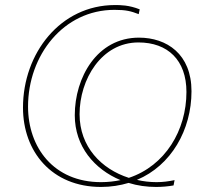

<svg xmlns="http://www.w3.org/2000/svg" viewBox="-20 -736 819 760"><path d="M380 4C419 4 456 -2 489 -12C524 -1 561 4 598 4C621 4 645 2 667 -2L671 -23C647 -18 624 -15 600 -15C574 -15 547 -18 522 -24C658 -81 738 -222 738 -375C738 -522 640 -587 530 -587C364 -587 276 -429 276 -280C276 -156 354 -66 457 -23C433 -18 407 -15 380 -15C192 -15 91 -153 91 -314C91 -517 231 -697 433 -697C479 -697 498 -692 529 -680L533 -699C490 -716 457 -716 435 -716C219 -716 71 -525 71 -310C71 -136 185 4 380 4ZM295 -284C295 -421 381 -568 528 -568C644 -568 718 -498 718 -372C718 -220 634 -80 490 -32C381 -67 295 -155 295 -284Z"/></svg>

Font: Fixel Display 20240404 Thin
Style: Italic
Weight: 100
Italic angle: -10°
Designer: AlfaBravo + MacPaw
Foundry: Kyrylo Tkachov, Marchela Mozhyna, Serhii Makarenko, Maria Weinstein, Zakhar Kryvoshyya
Version: Version 1.211;Glyphs 3.2 (3225)